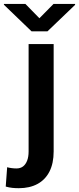

<svg xmlns="http://www.w3.org/2000/svg" viewBox="-71 -755 406 988"><path d="M76.2 -528.3H205.1V24.4Q205.1 85.4 183.6 127.7Q162.1 169.9 121.8 191.7Q81.5 213.4 25.9 213.4Q7.3 213.4 -8.3 211.7Q-23.9 210 -41.5 205.1L-34.2 105.5Q-24.4 108.4 -11.2 110.1Q2 111.8 13.7 111.8Q33.7 111.8 47.4 101.6Q61 91.3 68.6 71.8Q76.2 52.2 76.2 24.4ZM59.6 -734.9 131.8 -661.1 204.6 -734.9H315.4V-730L173.3 -593.8H91.3L-50.8 -730.5V-734.9Z"/></svg>

Font: Roboto SemiBold
Style: Regular
Weight: 600
Designer: Christian Robertson
Foundry: Google
Version: Version 3.009; 2024